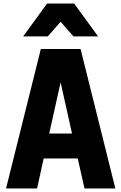

<svg xmlns="http://www.w3.org/2000/svg" viewBox="-20 -1057 681 1077"><path d="M496 -853ZM530 -853H392L320 -935L248 -853H110L244 -1037H396ZM627 0H454L416 -168H225L188 0H14L209 -782H432ZM384 -308 320 -595 256 -308Z"/></svg>

Font: Tanohe Sans
Style: Bold
Weight: 700
Designer: Village Type and Design LLC & Cristiano Sobral
Foundry: Cooper Hewitt Smithsonian Design Museum
Version: Version 1.00;September 29, 2021;FontCreator 13.0.0.2655 64-b